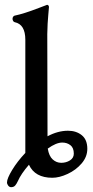

<svg xmlns="http://www.w3.org/2000/svg" viewBox="-20 -725 385 796"><path d="M9 31Q9 15 30.5 -20.5Q52 -56 85 -91V-560Q85 -624 41 -633Q37 -634 34.5 -638Q32 -642 32 -647Q32 -652 34.5 -655.5Q37 -659 40 -660Q79 -668 141 -692L170 -703L175 -705Q179 -705 181 -702Q183 -699 183 -696Q183 -690 180 -661Q177 -632 176 -584L177 -160Q220 -183 262 -183Q296 -183 319 -164.5Q342 -146 342 -108Q342 -75 318.5 -47.5Q295 -20 260.5 -4Q226 12 197 12Q125 12 100 -42Q67 -4 54 26Q49 37 43 44Q37 51 26 51Q19 51 14 44.5Q9 38 9 31ZM286 -88Q286 -112 272 -123Q258 -134 238 -134Q213 -134 178 -109Q183 -78 198.5 -64Q214 -50 234 -50Q254 -50 270 -60Q286 -70 286 -88Z"/></svg>

Font: EB Garamond Medium
Style: Italic
Weight: 500
Italic angle: -17.2°
Designer: Georg Duffner and Octavio Pardo
Foundry: Georg Duffner
Version: Version 1.000